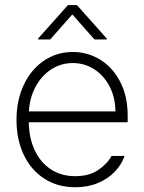

<svg xmlns="http://www.w3.org/2000/svg" viewBox="-20 -749 585 779"><path d="M46.9 -262.7Q46.9 -341.3 76.2 -404.1Q105.5 -466.8 157.7 -502.4Q210 -538.1 275.4 -538.1Q335.4 -538.1 386.2 -507.1Q437 -476.1 467.5 -417.5Q498 -358.9 498 -280.3V-252.9H96.7Q97.7 -189 120.8 -139.4Q144 -89.8 186.3 -62Q228.5 -34.2 285.2 -34.2Q341.3 -34.2 378.2 -59.1Q415 -84 432.6 -116.2H485.4Q473.6 -82 446.3 -53Q418.9 -23.9 377.7 -6.6Q336.4 10.7 285.2 10.7Q213.9 10.7 159.7 -24.2Q105.5 -59.1 76.2 -121.3Q46.9 -183.6 46.9 -262.7ZM448.2 -296.9Q448.2 -351.6 425.5 -396.5Q402.8 -441.4 363.3 -467.3Q323.7 -493.2 275.4 -493.2Q227.1 -493.2 187.5 -467.3Q147.9 -441.4 124 -396.5Q100.1 -351.6 97.2 -296.9ZM273.4 -690.4 183.6 -588.9H134.8V-592.8L255.9 -728.5H292L413.1 -592.8V-588.9H363.3Z"/></svg>

Font: Pretendard ExtraLight
Style: Regular
Weight: 200
Designer: Base glyphs from Inter by Rasmus Andersson; Hangeul glyphs from Noto Sans CJK(Source Han Sans) by Jang Soo-young and Kan
Foundry: Kil Hyung-jin
Version: Version 1.309